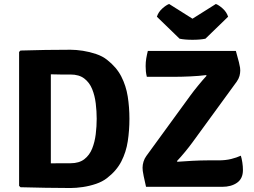

<svg xmlns="http://www.w3.org/2000/svg" viewBox="-20 -939 1278 965"><path d="M630.5 -342Q630.5 -283.5 622.2 -229.2Q614 -175 590 -128Q566 -81 518 -44Q495 -26 462.8 -15Q430.5 -4 396.5 1Q362.5 6 334.5 6Q270 6 209.2 4.8Q148.5 3.5 83 2L76 -5V-678L83 -685Q147.5 -687 208.8 -688Q270 -689 334.5 -689Q362.5 -689 396.5 -683.8Q430.5 -678.5 463 -667.5Q495.5 -656.5 518 -638.5Q565.5 -601.5 589.5 -554.8Q613.5 -508 622 -454Q630.5 -400 630.5 -342ZM466 -342Q466 -380 461.2 -419.2Q456.5 -458.5 443.2 -491.2Q430 -524 403.8 -544.2Q377.5 -564.5 334.5 -564.5Q309 -564.5 285.5 -564.5Q262 -564.5 235.5 -565.5V-118Q262 -118.5 285.5 -118.5Q309 -118.5 334.5 -118.5Q377.5 -118.5 403.8 -138.8Q430 -159 443.2 -192.2Q456.5 -225.5 461.2 -264.8Q466 -304 466 -342ZM938 -460.5Q952.5 -480.5 976 -509.2Q999.5 -538 1018.5 -558.5L1015.5 -561.5Q980.5 -557 936.2 -555Q892 -553 861.5 -553H718Q714.5 -567 713.2 -580.2Q712 -593.5 712 -606.5Q712 -627 715 -645Q718 -663 723 -683H1165.5Q1176 -645.5 1180.8 -626.5Q1185.5 -607.5 1186.5 -599.2Q1187.5 -591 1187.5 -585Q1187.5 -571.5 1183.8 -557.5Q1180 -543.5 1170 -529L947 -223Q932.5 -203 910.5 -176.2Q888.5 -149.5 869 -129L872 -126Q904 -128.5 947 -130.8Q990 -133 1022 -133H1077.5Q1114 -133 1142 -140Q1170 -147 1190.5 -156.5Q1195 -142 1198 -122.5Q1201 -103 1201 -84.5Q1201 -41.5 1171.8 -20.8Q1142.5 0 1096.5 0H714Q706 -35.5 702.2 -53.5Q698.5 -71.5 697.5 -80.2Q696.5 -89 696.5 -96Q696.5 -110.5 701.2 -126.2Q706 -142 715.5 -155ZM1065 -919Q1080 -913.5 1099.5 -896Q1119 -878.5 1126.5 -855L1012.5 -744.5Q986 -739 947.5 -739Q909 -739 882.5 -744.5L768.5 -855Q776 -878.5 795.5 -896Q815 -913.5 830 -919L947.5 -845Z"/></svg>

Font: Signika SC
Style: Bold
Weight: 700
Designer: Anna Giedryś
Foundry: Anna Giedryś
Version: Version 2.000; ttfautohint (v1.8.3) -l 8 -r 50 -G 200 -x 9 -